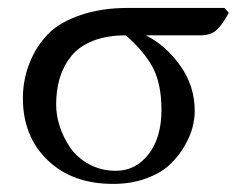

<svg xmlns="http://www.w3.org/2000/svg" viewBox="-20 -449 610 479"><path d="M480 -360.8H344.2Q394 -335.4 429.9 -284.9Q465.8 -234.4 465.8 -171.9Q465.8 -152.8 460.2 -130.9Q454.6 -108.9 439.7 -83.5Q424.8 -58.1 402.8 -37.6Q380.9 -17.1 344.2 -3.7Q307.6 9.8 262.2 9.8Q160.2 9.8 98.6 -49.6Q37.1 -108.9 37.1 -204.1Q37.1 -250 54 -292.5Q70.8 -335 102.1 -366.2Q129.9 -394 181.6 -411.6Q233.4 -429.2 298.8 -429.2H540L550.8 -417Q535.2 -387.7 520.5 -374.3Q505.9 -360.8 480 -360.8ZM269 -22.9Q318.4 -22.9 350.6 -64.2Q382.8 -105.5 382.8 -174.8Q382.8 -239.3 361.6 -279.8Q340.3 -320.3 293.9 -360.8Q247.1 -360.8 212.6 -347.4Q178.2 -334 158.4 -309.8Q138.7 -285.6 129.4 -255.4Q120.1 -225.1 120.1 -188Q120.1 -161.1 129.2 -133.3Q138.2 -105.5 155.5 -80.3Q172.9 -55.2 202.6 -39.1Q232.4 -22.9 269 -22.9Z"/></svg>

Font: Linux Libertine G
Style: Regular
Weight: 400
Designer: Philipp H. Poll
Foundry: Philipp H. Poll
Version: Version 4.7.5